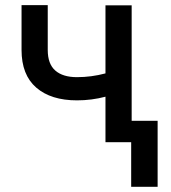

<svg xmlns="http://www.w3.org/2000/svg" viewBox="-20 -551 662 744"><path d="M490.2 -83H590.8V172.9H488.3V0H388.7V-176.3Q335 -162.1 278.3 -162.1Q177.7 -162.1 120.6 -211.4Q63.5 -260.7 63.5 -357.4V-531.2H165V-357.4Q165 -303.2 194.3 -277.6Q223.6 -252 278.3 -252Q334 -252 388.7 -266.6V-530.3H490.2Z"/></svg>

Font: Pretendard Medium
Style: Regular
Weight: 500
Designer: Base glyphs from Inter by Rasmus Andersson; Hangeul glyphs from Noto Sans CJK(Source Han Sans) by Jang Soo-young and Kan
Foundry: Kil Hyung-jin
Version: Version 1.309